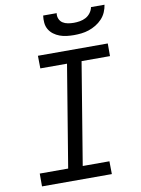

<svg xmlns="http://www.w3.org/2000/svg" viewBox="-102 -1023 803 1091"><g transform="rotate(-10 300.0 -477.5)"><path d="M453 0H50V-74H214L311 -662H157L156 -735H559V-662H395L298 -74H452ZM379 -815Q358 -815 337 -817.5Q316 -820 297 -827Q278 -834 262 -846Q246 -858 236 -875Q226 -892 224 -913Q222 -934 225 -955H303Q300 -938 306.5 -922.5Q313 -907 326 -898.5Q339 -890 356 -887Q373 -884 390 -884Q407 -884 425 -887Q443 -890 459 -898.5Q475 -907 486.5 -922.5Q498 -938 501 -955H579Q576 -934 567 -913Q558 -892 542 -875Q526 -858 506 -846Q486 -834 465 -827Q444 -820 422 -817.5Q400 -815 379 -815Z"/></g></svg>

Font: Iosevka Extended Oblique
Style: Regular
Weight: 400
Width: 7
Italic angle: -9°
Monospace: yes
Designer: Belleve Invis
Foundry: Belleve Invis
Version: Version 32.0.1; ttfautohint (v1.8.4)